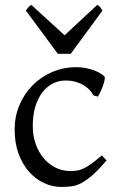

<svg xmlns="http://www.w3.org/2000/svg" viewBox="-20 -740 477 775"><path d="M410.2 -92.8Q378.4 -55.2 354.2 -33.9Q330.1 -12.7 309.6 -1.7Q289.1 9.3 269.5 12Q250 14.6 227.1 14.6Q191.4 14.6 157.5 -1.2Q123.5 -17.1 97.2 -46.9Q70.8 -76.7 54.9 -119.6Q39.1 -162.6 39.1 -216.8Q39.1 -269.5 58.3 -315.4Q77.6 -361.3 111.1 -395.3Q144.5 -429.2 189.9 -449Q235.4 -468.8 288.1 -468.8Q304.2 -468.8 321 -466.1Q337.9 -463.4 353.3 -458.3Q368.7 -453.1 381.6 -446Q394.5 -439 402.8 -430.2Q403.8 -424.3 401.4 -413.6Q398.9 -402.8 394.5 -390.9Q390.1 -378.9 384.8 -367.9Q379.4 -356.9 375 -350.1L356.9 -355Q353 -363.8 344.2 -374Q335.4 -384.3 321.5 -393.6Q307.6 -402.8 288.3 -408.9Q269 -415 244.1 -415Q218.3 -415 194.6 -403.6Q170.9 -392.1 152.6 -369.1Q134.3 -346.2 123.3 -312Q112.3 -277.8 112.3 -231.9Q112.3 -190.4 124.8 -156.7Q137.2 -123 158 -99.4Q178.7 -75.7 205.8 -62.7Q232.9 -49.8 262.2 -49.8Q275.9 -49.8 287.6 -51Q299.3 -52.2 313.2 -58.1Q327.1 -64 345.5 -76.7Q363.8 -89.4 391.1 -112.8ZM265.6 -522.9H213.4L84.5 -697.3Q87.9 -702.1 90.3 -705.6Q92.8 -709 95 -711.4Q97.2 -713.9 99.9 -715.8Q102.5 -717.8 106.4 -720.2L240.7 -597.7L372.6 -720.2Q380.9 -715.8 384.3 -711.4Q387.7 -707 393.6 -697.3Z"/></svg>

Font: Akkhara
Style: Regular
Weight: 400
Designer: J. Victor Gaultney
Version: Version 1.00 June 13, 2006, initial release